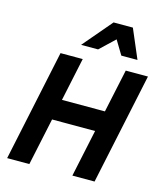

<svg xmlns="http://www.w3.org/2000/svg" viewBox="-133 -1028 958 1126"><g transform="rotate(15 346.0 -465.0)"><path d="M414.1 0 475.1 -287.1H213.9L152.8 0H18.1L161.1 -675.8H295.9L240.2 -413.1H501L557.1 -675.8H691.9L548.8 0ZM509.3 -753.9 458 -838.9 368.2 -753.9H265.1L415 -930.2H532.2L607.4 -753.9Z"/></g></svg>

Font: Clear Sans
Style: Bold Italic
Weight: 700
Italic angle: -12°
Foundry: Intel Corporation
Version: Version 1.00